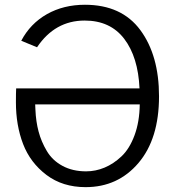

<svg xmlns="http://www.w3.org/2000/svg" viewBox="-20 -769 737 807"><path d="M46.9 -338.9Q46.9 -380.9 47.9 -397.5H566.4Q560.5 -529.3 502 -606Q443.4 -682.6 335.9 -682.6Q210.9 -682.6 135.7 -570.3L69.3 -597.7Q107.4 -669.9 177.2 -709.5Q247.1 -749 336.9 -749Q491.2 -749 569.8 -642.6Q648.4 -536.1 648.4 -364.3Q648.4 -185.5 562 -84Q475.6 17.6 339.8 17.6Q243.2 17.6 175.3 -33.7Q107.4 -85 77.1 -163.6Q46.9 -242.2 46.9 -338.9ZM127.9 -330.1Q127.9 -325.2 128.4 -317.9Q128.9 -310.5 128.9 -307.6Q130.9 -258.8 142.1 -216.3Q153.3 -173.8 176.8 -134.3Q200.2 -94.7 242.7 -71.8Q285.2 -48.8 341.8 -48.8Q381.8 -48.8 419.4 -64.5Q457 -80.1 490.7 -111.8Q524.4 -143.6 545.4 -200.2Q566.4 -256.8 567.4 -330.1Z"/></svg>

Font: Gothic A1
Style: Regular
Weight: 400
Designer: HanYang I&C Co.,Ltd.
Foundry: HanYang I&C Co.,Ltd.
Version: Version 2.50